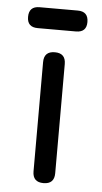

<svg xmlns="http://www.w3.org/2000/svg" viewBox="-51 -708 393 741"><g transform="rotate(5 146.0 -337.5)"><path d="M72 -594Q31 -594 31 -634Q31 -675 72 -675H220Q261 -675 261 -634Q261 -594 220 -594ZM104 -42V-465Q104 -507 146 -507Q188 -507 188 -465V-42Q188 0 146 0Q104 0 104 -42Z"/></g></svg>

Font: Jura
Style: Bold
Weight: 700
Designer: Daniel Johnson, Alexei Vanyashin
Foundry: Daniel Johnson
Version: Version 5.103